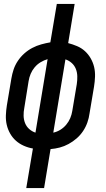

<svg xmlns="http://www.w3.org/2000/svg" viewBox="-20 -755 540 980"><path d="M114 205 148 3Q124 -1 101.5 -11Q79 -21 61.5 -36.5Q44 -52 32 -73Q20 -94 14.5 -117.5Q9 -141 10 -166.5Q11 -192 15 -217L38 -354Q42 -378 49.5 -400.5Q57 -423 71 -444Q85 -465 104 -482Q123 -499 145 -510.5Q167 -522 190.5 -528.5Q214 -535 237 -539L270 -735H361L328 -535Q351 -529 373.5 -519.5Q396 -510 413.5 -494Q431 -478 443 -457Q455 -436 460.5 -412.5Q466 -389 465 -363.5Q464 -338 460 -313L437 -176Q434 -153 426 -130Q418 -107 404 -86Q390 -65 371 -48.5Q352 -32 330 -20Q308 -8 285 -2Q262 4 238 6L205 205ZM161 -78 223 -453Q205 -448 187.5 -437.5Q170 -427 157 -411.5Q144 -396 136.5 -378Q129 -360 126 -341L104 -204Q100 -184 100.5 -164Q101 -144 108 -126.5Q115 -109 129 -96.5Q143 -84 161 -78ZM252 -78Q271 -82 288 -92.5Q305 -103 318 -118.5Q331 -134 338.5 -152Q346 -170 349 -189L372 -326Q375 -346 374.5 -366Q374 -386 367 -403.5Q360 -421 346 -433.5Q332 -446 314 -452Z"/></svg>

Font: Iosevka Slab Medium
Style: Italic
Weight: 500
Italic angle: -9°
Monospace: yes
Designer: Belleve Invis
Foundry: Belleve Invis
Version: Version 11.1.0; ttfautohint (v1.8.3)